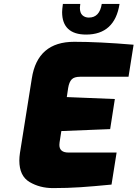

<svg xmlns="http://www.w3.org/2000/svg" viewBox="-20 -957 704 983"><path d="M79 -135Q79 -152 82 -173L143 -556Q172 -743 360 -743Q487 -743 664 -728L638 -564H390Q360 -564 347 -550.5Q334 -537 329 -507L322 -460L568 -450L544 -296L294 -286L285 -228Q284 -223 284 -215Q284 -176 331 -176H577L551 -12Q459 -3 392.5 1.5Q326 6 251 6Q184 6 131.5 -25Q79 -56 79 -135ZM298 -895Q298 -907 302 -937H391Q389 -923 389 -917Q389 -891 402 -879Q415 -867 435 -867Q490 -867 501 -937H592Q580 -859 537 -819.5Q494 -780 421 -780Q360 -780 329 -809Q298 -838 298 -895Z"/></svg>

Font: Exo Black
Style: Italic
Weight: 900
Italic angle: -9°
Designer: Natanael Gama
Foundry: Natanael Gama
Version: Version 1.500; ttfautohint (v1.6)